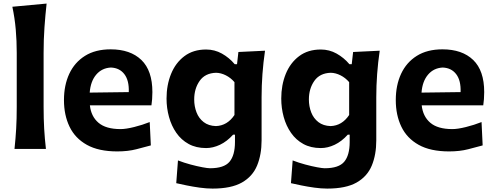

<svg xmlns="http://www.w3.org/2000/svg" viewBox="-20 -847 2812 1092"><path d="M62.5 0Q68.8 -59.6 72 -115.2Q75.2 -170.9 75.2 -239.7V-546.4Q75.2 -614.3 69.6 -679Q64 -743.7 50.3 -808.6L245.1 -826.7Q237.8 -760.7 232.9 -691.4Q228 -622.1 228 -546.4V-239.7Q228 -170.9 231.2 -115.2Q234.4 -59.6 241.2 0Z M647 14.2Q541 14.2 474.1 -23.2Q407.2 -60.5 375.5 -126.5Q343.8 -192.4 343.8 -277.8Q343.8 -362.3 374 -427.2Q404.3 -492.2 463.4 -529.3Q522.5 -566.4 609.4 -566.4Q721.2 -566.4 783.9 -506.1Q846.7 -445.8 846.7 -323.2Q846.7 -300.8 845.2 -283Q843.8 -265.1 841.3 -248H491.2Q498 -184.6 540.3 -148.7Q582.5 -112.8 665.5 -112.8Q695.8 -112.8 742.9 -124.5Q790 -136.2 831.5 -152.8L837.9 -20Q803.7 -10.7 755.9 1.7Q708 14.2 647 14.2ZM712.4 -323.2Q714.8 -389.2 687.5 -425Q660.2 -460.9 610.8 -462.9Q559.6 -460.4 527.3 -422.6Q495.1 -384.8 490.2 -320.3Z M1189 225.6Q1154.8 225.6 1115.7 220.2Q1076.7 214.8 1041.3 207.5Q1005.9 200.2 982.4 194.8L992.2 65.4Q1026.4 78.6 1063.5 88.6Q1100.6 98.6 1130.9 104.2Q1161.1 109.9 1174.3 109.9Q1254.4 109.9 1285.4 73Q1316.4 36.1 1316.4 -39.6V-81.1H1305.7Q1271 -42.5 1231.2 -23.7Q1191.4 -4.9 1152.3 -4.9Q1095.2 -4.9 1053 -28.1Q1010.7 -51.3 982.9 -91.3Q955.1 -131.3 941.2 -181.9Q927.2 -232.4 927.2 -286.6Q927.2 -363.3 952.9 -426.5Q978.5 -489.7 1028.8 -527.6Q1079.1 -565.4 1152.3 -565.4Q1200.7 -565.4 1242.2 -542.2Q1283.7 -519 1314.9 -481.9H1328.1L1335.9 -551.3L1487.3 -558.6Q1467.8 -425.3 1467.8 -294.4V-48.8Q1467.8 32.7 1442.1 94.7Q1416.5 156.7 1355.7 191.2Q1294.9 225.6 1189 225.6ZM1208 -129.9Q1272.9 -132.3 1313.5 -192.9V-379.9Q1292 -404.8 1264.2 -418.7Q1236.3 -432.6 1209 -433.1Q1146.5 -431.2 1115.5 -387Q1084.5 -342.8 1084.5 -281.2Q1084.5 -242.2 1097.7 -208Q1110.8 -173.8 1138.4 -152.6Q1166 -131.3 1208 -129.9Z M1841.3 225.6Q1807.1 225.6 1768.1 220.2Q1729 214.8 1693.6 207.5Q1658.2 200.2 1634.8 194.8L1644.5 65.4Q1678.7 78.6 1715.8 88.6Q1752.9 98.6 1783.2 104.2Q1813.5 109.9 1826.7 109.9Q1906.7 109.9 1937.7 73Q1968.8 36.1 1968.8 -39.6V-81.1H1958Q1923.3 -42.5 1883.5 -23.7Q1843.8 -4.9 1804.7 -4.9Q1747.6 -4.9 1705.3 -28.1Q1663.1 -51.3 1635.3 -91.3Q1607.4 -131.3 1593.5 -181.9Q1579.6 -232.4 1579.6 -286.6Q1579.6 -363.3 1605.2 -426.5Q1630.9 -489.7 1681.2 -527.6Q1731.4 -565.4 1804.7 -565.4Q1853 -565.4 1894.5 -542.2Q1936 -519 1967.3 -481.9H1980.5L1988.3 -551.3L2139.6 -558.6Q2120.1 -425.3 2120.1 -294.4V-48.8Q2120.1 32.7 2094.5 94.7Q2068.8 156.7 2008.1 191.2Q1947.3 225.6 1841.3 225.6ZM1860.4 -129.9Q1925.3 -132.3 1965.8 -192.9V-379.9Q1944.3 -404.8 1916.5 -418.7Q1888.7 -432.6 1861.3 -433.1Q1798.8 -431.2 1767.8 -387Q1736.8 -342.8 1736.8 -281.2Q1736.8 -242.2 1750 -208Q1763.2 -173.8 1790.8 -152.6Q1818.4 -131.3 1860.4 -129.9Z M2534.2 14.2Q2428.2 14.2 2361.3 -23.2Q2294.4 -60.5 2262.7 -126.5Q2231 -192.4 2231 -277.8Q2231 -362.3 2261.2 -427.2Q2291.5 -492.2 2350.6 -529.3Q2409.7 -566.4 2496.6 -566.4Q2608.4 -566.4 2671.1 -506.1Q2733.9 -445.8 2733.9 -323.2Q2733.9 -300.8 2732.4 -283Q2731 -265.1 2728.5 -248H2378.4Q2385.3 -184.6 2427.5 -148.7Q2469.7 -112.8 2552.7 -112.8Q2583 -112.8 2630.1 -124.5Q2677.2 -136.2 2718.8 -152.8L2725.1 -20Q2690.9 -10.7 2643.1 1.7Q2595.2 14.2 2534.2 14.2ZM2599.6 -323.2Q2602.1 -389.2 2574.7 -425Q2547.4 -460.9 2498 -462.9Q2446.8 -460.4 2414.6 -422.6Q2382.3 -384.8 2377.4 -320.3Z"/></svg>

Font: Pinar Bold
Style: Regular
Weight: 700
Designer: Amin Abedi
Version: Version 3.000